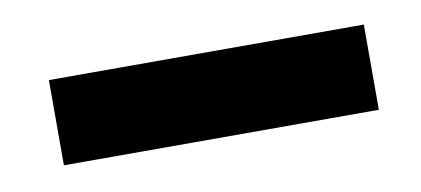

<svg xmlns="http://www.w3.org/2000/svg" viewBox="-28 -911 458 209"><g transform="rotate(-10 200.5 -807.0)"><path d="M30.8 -759.8V-854H378.9V-759.8Z"/></g></svg>

Font: Lumene Sans Expanded
Style: Bold
Weight: 600
Width: 7
Designer: Deni Anggara
Version: Version 1.003;Glyphs 3.1.2 (3151)